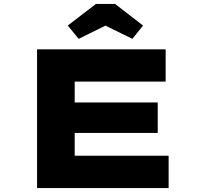

<svg xmlns="http://www.w3.org/2000/svg" viewBox="-20 -949 1008 969"><path d="M167 0V-700H816V-537H357V-163H831V0ZM271 -278V-432H776V-278ZM377 -753 322 -820 464 -929H561L702 -820L648 -753L497 -827H527Z"/></svg>

Font: Lexend Zetta ExtraBold
Style: Regular
Weight: 800
Designer: Bonnie Shaver-Troup, Thomas Jockin
Foundry: Lexend
Version: Version 1.007